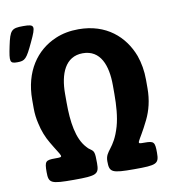

<svg xmlns="http://www.w3.org/2000/svg" viewBox="-98 -859 865 937"><g transform="rotate(-10 334.5 -391.0)"><path d="M624 -378V-420C624 -464 617 -504 604 -541C566 -642 479 -720 342 -720C300 -720 262 -713 227 -698C128 -656 60 -560 60 -420V-378C60 -352 63 -327 69 -302C77 -264 91 -229 109 -199C156 -118 169 -119 121 -119C73 -119 68 -114 68 -60C68 -5 79 0 193 0C307 0 318 -6 318 -61C318 -115 315 -120 298 -132C291 -136 285 -142 280 -148C235 -196 223 -282 223 -378V-421C223 -519 255 -601 342 -601C430 -601 460 -520 460 -421V-378C460 -322 456 -266 443 -220C412 -112 369 -115 369 -61C369 -6 380 0 492 0C604 0 615 -5 615 -60C615 -114 610 -119 563 -119C515 -119 537 -117 590 -226C611 -269 624 -319 624 -378ZM-3 -698C-19 -621 -17 -613 21 -613C59 -613 67 -621 103 -698C139 -774 137 -782 79 -782C21 -782 13 -774 -3 -698Z"/></g></svg>

Font: Asimov Print
Style: A
Weight: 500
Designer: Google
Version: Version 2.000980: 2014